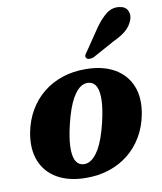

<svg xmlns="http://www.w3.org/2000/svg" viewBox="-84 -804 746 884"><g transform="rotate(-10 289.0 -361.5)"><path d="M331.7 -480.2Q410.7 -479.7 464.6 -449Q518.5 -418.3 541.4 -362.4Q564.4 -306.6 550 -230Q539.3 -173.8 512.7 -128.5Q486.1 -83.1 446.3 -51.2Q406.5 -19.3 355.8 -2.6Q305.1 14.1 246.1 13.5Q167.6 12.9 113.9 -17.8Q60.3 -48.4 37.7 -104.5Q15.1 -160.6 29 -236.7Q39.8 -293 66.3 -338.3Q92.7 -383.6 132.3 -415.5Q171.9 -447.4 222.4 -464.1Q272.9 -480.8 331.7 -480.2ZM240.8 -51.3Q255.4 -48.9 269.2 -54Q283 -59.2 296 -72.3Q309.1 -85.4 321.1 -106.3Q333 -127.2 343.6 -156.9Q354.2 -186.5 363.3 -224.6Q377.6 -284.9 379 -326Q380.3 -367.1 369.7 -389.5Q359.2 -411.8 337 -415.4Q322.5 -417.8 308.9 -412.7Q295.3 -407.5 282.4 -394.4Q269.5 -381.3 257.6 -360.4Q245.8 -339.5 235.3 -309.8Q224.8 -280.2 215.7 -242.1Q201.4 -182.2 199.9 -140.9Q198.5 -99.6 209 -77.3Q219.5 -55 240.8 -51.3ZM419.2 -659.1Q445.8 -697 473.3 -718.2Q500.9 -739.4 533.6 -734.7Q563 -731.3 572.4 -709.7Q581.9 -688.1 571.7 -664.4Q561 -638.1 539.3 -619.7Q517.6 -601.3 480.4 -584.1L377.5 -527.5Q367.1 -523.6 357.3 -523.8Q347.5 -524.1 343.2 -529.7Q337.9 -536.5 341.8 -544.5Q345.8 -552.5 352.7 -561Z"/></g></svg>

Font: Fraunces
Style: Italic
Weight: 900
Italic angle: -16°
Version: Version 1.000;[0bf87f6ff]